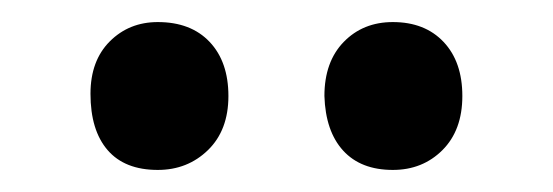

<svg xmlns="http://www.w3.org/2000/svg" viewBox="-20 -784 501 174"><path d="M62 -699Q62 -729 79.5 -746.5Q97 -764 123 -764Q153 -764 170 -746Q187 -728 187 -697Q187 -666 168.5 -648Q150 -630 123 -630Q93 -630 77.5 -648Q62 -666 62 -699ZM274 -697Q274 -728 291.5 -746Q309 -764 336 -764Q365 -764 382 -746Q399 -728 399 -697Q399 -666 381 -648Q363 -630 336 -630Q307 -630 291 -647.5Q275 -665 274 -697Z"/></svg>

Font: Bitter Pro SemiBold
Style: Regular
Weight: 600
Designer: Sol Matas, and Bitter project Authors
Foundry: Sol Matas
Version: Version 1.010